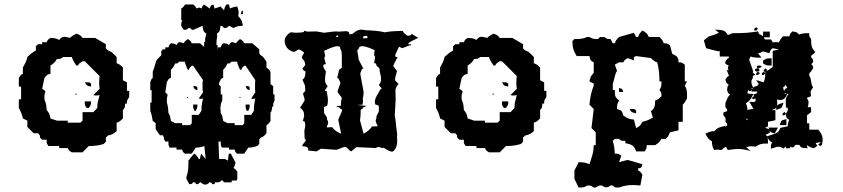

<svg xmlns="http://www.w3.org/2000/svg" viewBox="-20 -679 3760 856"><path d="M358 -312C367 -296 367 -297 386 -293C386 -311 388 -306 376 -312ZM316 -261C312 -257 321 -257 322 -258C326 -262 317 -262 316 -261ZM358 -227C358 -210 357 -212 366 -198H376C385 -212 386 -210 386 -227ZM216 -170 224 -160ZM262 -425H300C305 -409 311 -401 320 -387H328C334 -398 333 -396 348 -406H358L424 -340C423 -330 422 -320 422 -311C422 -302 423 -292 424 -283L396 -255C408 -252 411 -253 424 -255C420 -236 414 -223 414 -206V-198L396 -179H348V-141L338 -132H282V-141H234L205 -151C201 -170 200 -174 188 -189C187 -208 186 -217 178 -236V-255C180 -263 182 -267 182 -270C182 -275 178 -276 168 -283L178 -331C190 -345 188 -346 205 -350V-387C219 -396 225 -401 234 -416C251 -416 248 -416 262 -425ZM320 -529C308 -522 301 -519 292 -510C281 -513 272 -515 266 -515C258 -515 253 -512 244 -501C228 -509 223 -509 205 -510C190 -500 194 -502 188 -491H168V-482H150L140 -473V-454C124 -445 116 -438 102 -425C98 -405 91 -395 82 -378V-350C71 -344 73 -346 64 -331V-293H74V-236H64V-198C73 -181 78 -170 82 -151L102 -141V-113L130 -85H150L158 -75V-66L168 -56H188C188 -39 187 -42 196 -28H244V-19H282C288 -8 285 -9 300 0H348L376 -28C400 -28 419 -30 442 -37L452 -47V-66L462 -75C481 -79 485 -82 500 -94V-132C513 -136 517 -140 528 -151V-189C537 -198 537 -201 538 -217H546C546 -234 547 -232 556 -246V-274H546V-312L528 -321V-378C517 -389 513 -393 500 -397V-425L490 -435C479 -446 475 -450 462 -454L452 -463V-482L404 -510H348C338 -523 336 -523 320 -529Z M1075 -295C1081 -280 1081 -281 1093 -277V-286C1093 -292 1093 -291 1087 -295ZM1053 -245C1053 -246 1051 -246 1050 -246H1048C1048 -245 1047 -244 1047 -244C1047 -243 1049 -242 1050 -242C1051 -242 1053 -243 1053 -245ZM1075 -213V-204C1075 -197 1076 -195 1080 -185H1087C1093 -199 1093 -197 1093 -213ZM1012 -404H1037C1040 -389 1044 -382 1050 -368H1056C1060 -379 1059 -376 1069 -386H1075L1118 -322C1117 -312 1117 -303 1117 -294C1117 -285 1117 -276 1118 -267L1100 -240C1104 -239 1106 -238 1108 -238C1111 -238 1114 -239 1118 -240C1115 -222 1112 -209 1112 -193V-185L1100 -167H1069V-130L1062 -121H1026V-130H994L975 -140C972 -158 972 -162 964 -176C964 -187 963 -195 962 -203H964C964 -219 965 -217 971 -231V-258H964V-295L956 -301L958 -313C966 -327 964 -328 975 -332V-368C984 -377 988 -382 994 -396H999C1005 -396 1005 -397 1012 -404ZM841 -295C847 -280 848 -281 860 -277V-285C860 -293 859 -290 853 -295ZM819 -245C819 -246 817 -246 816 -246H814C814 -245 813 -244 813 -244C813 -243 815 -242 816 -242C818 -242 819 -243 819 -245ZM841 -213C841 -197 841 -199 847 -185H853C859 -199 860 -197 860 -213ZM883 -313V-277H884C884 -274 885 -270 885 -267L866 -240C870 -239 873 -238 875 -238C878 -238 881 -239 885 -240C882 -222 878 -209 878 -193V-185L866 -167H835V-130L828 -121H792V-130H761L742 -140C739 -158 739 -162 731 -176C730 -194 729 -204 724 -222V-240C725 -248 727 -252 727 -255C727 -260 724 -260 717 -267L724 -313C732 -327 731 -328 742 -332V-368C751 -377 755 -382 761 -396H766C772 -396 772 -397 779 -404H804C807 -389 811 -382 817 -368H822C826 -379 825 -376 835 -386H841L885 -322ZM661 -359V-332C654 -326 656 -327 650 -313V-277H656V-222H650V-185C656 -169 658 -158 661 -140L674 -130V-103L693 -76H706L711 -66V-58L717 -48H731V-39C731 -32 732 -31 736 -21H767V-12H792C796 -1 794 -3 804 6H835L853 -21C867 -21 878 -23 891 -28L897 30L877 6L873 20C873 23 872 27 871 30H867C862 22 853 7 845 6L820 37V46C820 71 819 88 811 110V118L824 142C833 142 835 142 841 134H850L854 142C863 142 865 142 871 134H876C880 140 888 144 895 144C902 144 909 140 914 134C922 134 921 134 927 142H936L939 134H948C955 134 961 133 966 126H974L978 134H1013V126H1035L1038 118V86C1032 78 1028 74 1021 70C1026 61 1028 57 1030 46L1009 6H1000L996 37L983 30H957L954 -48H964V-39C964 -32 965 -31 969 -21H1001V-12H1026C1030 -1 1027 -3 1037 6H1069L1087 -21C1103 -21 1115 -23 1130 -30L1136 -39V-58L1143 -66C1155 -70 1158 -73 1168 -85V-121C1176 -125 1179 -129 1186 -140V-176C1192 -185 1192 -188 1193 -203H1198C1198 -219 1198 -217 1204 -231V-258H1198V-295L1186 -304V-359C1179 -370 1176 -373 1168 -377V-404L1161 -414C1154 -425 1151 -428 1143 -432L1136 -441V-459L1105 -486H1069C1062 -499 1060 -499 1050 -505C1042 -498 1038 -495 1032 -486C1025 -489 1019 -491 1015 -491C1010 -491 1007 -489 1001 -478C991 -486 987 -485 975 -486C965 -476 968 -479 964 -468H951V-459H950V-478H945C945 -507 948 -508 948 -516C948 -519 948 -523 947 -529C959 -537 961 -541 963 -564C973 -564 971 -562 979 -554C990 -554 994 -556 1001 -564L1021 -554C1035 -562 1047 -564 1063 -564C1059 -588 1055 -594 1042 -607C1043 -614 1044 -618 1044 -623C1044 -631 1042 -636 1038 -650C1026 -649 1016 -646 1005 -641L1001 -659H989C983 -649 981 -645 979 -633L963 -650L937 -641L931 -659C920 -655 920 -656 915 -641L889 -659C881 -650 882 -651 879 -641C874 -644 870 -645 868 -645C865 -645 863 -644 857 -641C852 -649 849 -653 842 -659H805C799 -649 795 -645 788 -641V-589H793C788 -576 788 -580 788 -564L799 -546C810 -546 813 -546 820 -554C830 -554 828 -554 836 -546H842L883 -564C885 -541 888 -537 900 -529L894 -503L895 -492H890V-470L872 -486H835C828 -499 827 -499 817 -505C809 -498 804 -495 798 -486C791 -489 785 -491 781 -491C776 -491 773 -489 767 -478C757 -486 754 -485 742 -486C732 -476 735 -479 731 -468H717V-459H706L699 -451V-432C666 -402 681 -411 661 -359ZM1059 -633 1053 -616H1063V-626C1063 -631 1063 -629 1059 -633Z M1596 -198 1614 -207 1571 -211 1592 -212C1596 -212 1597 -213 1597 -216C1597 -222 1600 -230 1597 -238C1599 -246 1601 -255 1601 -264V-270L1586 -351C1592 -364 1591 -373 1600 -373L1579 -413C1578 -432 1573 -445 1573 -453C1573 -457 1575 -459 1579 -459C1579 -470 1586 -473 1595 -473C1613 -473 1642 -459 1650 -456L1648 -433C1652 -428 1652 -425 1652 -423L1648 -397C1654 -397 1658 -398 1658 -388C1658 -384 1677 -375 1672 -366C1676 -347 1679 -336 1679 -327C1679 -314 1675 -308 1669 -300C1676 -291 1684 -284 1680 -282C1658 -272 1677 -279 1677 -279H1674C1675 -273 1651 -247 1651 -224C1651 -221 1652 -218 1653 -215C1647 -214 1669 -210 1669 -206V-184C1669 -176 1658 -167 1658 -155V-151C1656 -148 1655 -144 1655 -141C1655 -131 1664 -121 1663 -116L1638 -115C1626 -95 1601 -83 1601 -83L1585 -142C1585 -146 1588 -158 1588 -182V-190C1596 -193 1599 -195 1596 -198ZM1438 -146C1441 -160 1425 -168 1425 -177L1424 -200C1424 -204 1445 -209 1439 -210C1441 -216 1442 -224 1442 -231C1442 -250 1436 -268 1437 -273L1434 -272C1433 -272 1455 -266 1430 -274C1426 -276 1434 -284 1441 -294C1432 -304 1429 -312 1429 -325C1429 -334 1431 -345 1433 -360C1427 -370 1421 -379 1421 -385C1421 -390 1425 -393 1433 -393L1426 -418C1426 -420 1426 -424 1430 -429L1425 -452C1437 -458 1468 -473 1485 -473C1493 -473 1499 -469 1497 -459C1503 -459 1504 -441 1504 -420V-378C1504 -374 1492 -370 1492 -368L1483 -331H1486C1490 -330 1496 -314 1498 -310L1485 -272C1485 -263 1500 -253 1504 -241C1500 -229 1500 -220 1500 -214V-208L1478 -205L1497 -198L1496 -197C1496 -196 1497 -193 1506 -190C1504 -178 1488 -148 1488 -145L1501 -83C1501 -83 1474 -92 1461 -112L1437 -111C1436 -116 1443 -124 1443 -133C1443 -137 1441 -142 1438 -146ZM1618 -509 1599 -508C1599 -515 1598 -517 1607 -519C1618 -519 1618 -520 1618 -509ZM1488 -514H1478V-515L1482 -521C1487 -521 1488 -519 1488 -514ZM1751 -50C1751 -57 1750 -64 1750 -70C1750 -73 1750 -77 1751 -79C1748 -95 1743 -156 1740 -165L1744 -234L1743 -276C1743 -287 1750 -297 1757 -304L1741 -322C1741 -329 1745 -347 1750 -362L1733 -385C1734 -389 1742 -405 1753 -425C1744 -425 1742 -424 1742 -434L1759 -471L1773 -464L1807 -477H1811C1814 -477 1814 -481 1812 -481L1800 -482C1800 -487 1804 -492 1845 -510L1814 -529C1817 -523 1809 -521 1798 -519C1768 -538 1783 -541 1771 -541H1765L1740 -540C1729 -540 1712 -538 1695 -535C1675 -540 1649 -543 1615 -544H1614C1607 -544 1600 -547 1591 -547C1582 -547 1569 -544 1553 -529L1538 -525C1538 -537 1531 -540 1521 -540C1512 -540 1502 -538 1491 -538C1487 -538 1484 -538 1480 -539C1463 -538 1469 -539 1425 -533L1390 -539L1350 -538L1336 -542C1336 -536 1337 -534 1300 -533L1275 -535C1260 -525 1250 -513 1249 -498C1250 -467 1269 -454 1287 -448H1293L1312 -459C1324 -454 1334 -448 1336 -443C1329 -432 1326 -427 1326 -423C1326 -413 1340 -414 1341 -389L1328 -373C1330 -370 1334 -362 1342 -361C1341 -323 1328 -325 1328 -325L1340 -297L1341 -274L1331 -262L1332 -257L1337 -241L1338 -231L1318 -199C1325 -193 1335 -184 1335 -173L1336 -161L1330 -139C1338 -139 1340 -139 1341 -119L1337 -96L1338 -62C1341 -59 1343 -56 1343 -54C1343 -46 1330 -41 1327 -27C1338 -26 1356 -28 1354 -8L1391 -4L1411 -16L1480 -11L1515 -24H1516C1531 -24 1531 -10 1546 -4L1569 -23L1656 -19C1656 -20 1659 -22 1668 -24L1687 -18L1690 -21C1690 -21 1714 -3 1728 -3C1737 -3 1751 -22 1751 -50Z M2218 -312C2227 -296 2227 -297 2246 -293C2246 -311 2248 -306 2236 -312ZM2176 -261C2172 -257 2181 -257 2182 -258C2186 -262 2177 -262 2176 -261ZM2218 -227C2218 -210 2217 -212 2226 -198H2236C2245 -212 2246 -210 2246 -227ZM2076 -170 2084 -160ZM2122 -425H2160C2165 -409 2171 -401 2180 -387H2188C2194 -398 2193 -396 2208 -406H2218L2284 -340C2283 -330 2282 -320 2282 -311C2282 -302 2283 -292 2284 -283L2256 -255C2268 -252 2271 -253 2284 -255C2280 -236 2274 -223 2274 -206V-198L2256 -179H2208V-141L2198 -132H2142V-141H2094L2065 -151C2061 -170 2060 -174 2048 -189C2047 -208 2046 -217 2038 -236V-255C2040 -263 2042 -267 2042 -270C2042 -275 2038 -276 2028 -283L2038 -331C2050 -345 2048 -346 2065 -350V-387C2079 -396 2085 -401 2094 -416C2111 -416 2108 -416 2122 -425ZM2180 -529C2168 -522 2161 -519 2152 -510C2141 -513 2132 -515 2126 -515C2118 -515 2113 -512 2104 -501C2088 -509 2083 -509 2065 -510C2050 -500 2054 -502 2048 -491H2028V-482H2010L2000 -473V-454C1984 -445 1976 -438 1962 -425C1958 -405 1951 -395 1942 -378V-350C1931 -344 1933 -346 1924 -331V-293H1934V-236H1924V-198C1933 -181 1938 -170 1942 -151L1962 -141V-113L1990 -85H2010L2018 -75V-66L2028 -56H2048C2048 -39 2047 -42 2056 -28H2104V-19H2142C2148 -8 2145 -9 2160 0H2208L2236 -28C2260 -28 2279 -30 2302 -37L2312 -47V-66L2322 -75C2341 -79 2345 -82 2360 -94V-132C2373 -136 2377 -140 2388 -151V-189C2397 -198 2397 -201 2398 -217H2406C2406 -234 2407 -232 2416 -246V-274H2406V-312L2388 -321V-378C2377 -389 2373 -393 2360 -397V-425L2350 -435C2339 -446 2335 -450 2322 -454L2312 -463V-482L2264 -510H2208C2198 -523 2196 -523 2180 -529Z M2740 -335 2750 -325ZM2740 -287V-269H2759C2754 -284 2755 -282 2740 -287ZM2787 -193C2796 -177 2797 -178 2816 -174C2816 -192 2818 -187 2806 -193ZM2806 -410C2806 -428 2804 -423 2816 -429L2882 -420C2893 -409 2897 -405 2910 -401C2918 -372 2920 -346 2920 -316H2929C2929 -297 2929 -291 2920 -278C2929 -264 2929 -267 2929 -250C2918 -239 2914 -235 2901 -231C2900 -206 2900 -198 2882 -183L2891 -155C2874 -145 2863 -140 2844 -136C2835 -119 2833 -117 2816 -108L2806 -146C2783 -148 2778 -151 2759 -164C2752 -186 2753 -186 2731 -193C2731 -211 2731 -215 2740 -231C2721 -246 2721 -253 2721 -278H2712V-306C2720 -325 2720 -348 2731 -363L2721 -391L2740 -401H2759C2765 -412 2763 -410 2778 -420ZM2844 -543C2833 -532 2829 -527 2825 -514H2816L2806 -533L2740 -514C2729 -503 2725 -499 2721 -486H2712L2702 -505C2685 -505 2688 -505 2674 -514H2655L2646 -505C2627 -505 2624 -505 2608 -514H2598C2578 -505 2563 -505 2541 -505L2532 -496C2532 -468 2537 -452 2551 -429H2608C2612 -410 2611 -410 2627 -401V-354C2614 -341 2612 -335 2608 -316L2627 -306V-297C2616 -271 2610 -240 2608 -212L2627 -193L2617 -108L2636 -89V-32H2627C2627 1 2617 25 2608 53C2589 45 2579 45 2560 44L2541 81V119L2560 157C2579 157 2585 157 2598 148C2615 148 2613 148 2627 157H2636C2650 148 2647 148 2664 148C2672 154 2677 156 2683 156C2689 156 2694 154 2702 148H2712C2720 157 2723 157 2734 157H2740C2760 149 2781 146 2802 146C2813 146 2824 147 2835 148L2844 100C2834 85 2836 87 2825 81V72C2841 68 2840 69 2844 53L2778 34L2740 44L2750 15C2736 6 2738 6 2721 6C2720 -15 2718 -31 2712 -51L2721 -60H2740C2748 -51 2751 -51 2762 -51H2768V-41C2796 -35 2807 -31 2816 -4H2854C2863 -18 2863 -15 2863 -32H2901C2915 -41 2920 -45 2929 -60H2948L2958 -70L2967 -89L3005 -98V-136H3024V-212C3033 -221 3036 -228 3043 -240V-258C3043 -273 3041 -285 3033 -297L3043 -316H3033V-391C3019 -400 3022 -401 3005 -401C3005 -418 3005 -415 2996 -429L2977 -439L2967 -477C2953 -486 2956 -486 2939 -486C2935 -499 2931 -503 2920 -514H2873C2864 -531 2861 -534 2844 -543Z M3445 -236V-207C3449 -213 3448 -214 3473 -221L3470 -211C3464 -195 3463 -196 3438 -189L3443 -200C3434 -193 3427 -190 3420 -188H3437V-143L3404 -136V-116C3395 -111 3393 -110 3391 -109C3396 -108 3401 -106 3410 -102L3406 -110H3448L3434 -84C3416 -89 3416 -89 3412 -96V-87C3398 -80 3398 -80 3394 -79C3396 -77 3398 -73 3399 -71C3437 -85 3450 -82 3459 -109L3492 -116C3492 -127 3494 -135 3499 -145C3492 -148 3484 -155 3484 -165C3484 -169 3485 -177 3492 -185V-199H3484V-205C3484 -211 3483 -217 3483 -223C3483 -231 3482 -245 3496 -260L3490 -261C3483 -243 3476 -233 3456 -233C3454 -233 3447 -236 3445 -236ZM3382 -517V-538H3412V-513H3387V-507L3391 -503H3418L3425 -490C3430 -491 3434 -491 3438 -491C3442 -491 3446 -491 3452 -490C3457 -500 3461 -505 3470 -517H3500C3500 -526 3501 -525 3512 -539C3530 -536 3534 -536 3542 -525C3556 -530 3565 -531 3582 -531H3588V-526C3588 -514 3588 -516 3596 -506V-504C3596 -470 3601 -463 3615 -446L3596 -430C3596 -421 3596 -425 3605 -413V-402L3597 -393L3605 -384V-374C3599 -366 3596 -359 3588 -352V-341C3600 -326 3592 -309 3605 -289C3593 -273 3594 -271 3594 -267C3594 -264 3595 -260 3596 -250L3578 -243V-240C3583 -234 3585 -228 3585 -222C3585 -216 3583 -207 3581 -201H3596V-179L3578 -165V-129H3588V-101H3628C3643 -84 3648 -71 3648 -48L3646 -47V-38C3645 -35 3643 -29 3637 -29H3635L3628 -34L3640 -46L3616 -41L3624 -29L3609 -18C3595 -21 3588 -25 3576 -32L3581 -18C3554 -20 3551 -19 3544 -33H3526C3520 -22 3514 -18 3503 -26V-18H3484V-26L3473 -17C3467 -20 3460 -25 3451 -25C3444 -25 3441 -23 3417 -16V-24C3417 -36 3418 -37 3423 -43C3410 -51 3407 -56 3402 -66C3403 -61 3404 -54 3404 -45V-39H3398C3376 -39 3369 -38 3348 -25C3342 -26 3336 -27 3328 -27C3322 -27 3316 -26 3307 -22L3327 -6L3305 -11C3293 -14 3281 -15 3272 -15C3259 -15 3246 -13 3225 -10L3217 -24C3210 -22 3205 -18 3196 -10C3184 -11 3183 -12 3179 -12C3174 -12 3169 -11 3164 -10C3157 -23 3154 -31 3154 -49C3139 -58 3134 -65 3125 -83C3146 -93 3150 -94 3165 -94C3176 -106 3179 -109 3201 -115L3215 -118L3211 -113L3222 -120C3222 -129 3223 -125 3214 -137C3215 -142 3215 -144 3215 -148C3215 -154 3211 -158 3205 -165V-177L3222 -184C3222 -192 3221 -192 3214 -201V-219C3221 -235 3222 -245 3235 -258C3228 -260 3227 -264 3222 -274V-275C3222 -288 3222 -291 3229 -302C3217 -309 3218 -310 3214 -325C3222 -336 3222 -337 3230 -341L3220 -366H3228C3227 -370 3225 -373 3225 -376C3225 -380 3227 -383 3229 -387L3214 -394V-405C3221 -415 3222 -417 3230 -421L3227 -430V-427H3189V-432C3189 -439 3187 -444 3191 -449C3169 -452 3149 -459 3128 -464L3118 -499L3139 -516C3154 -521 3171 -525 3185 -533L3168 -547L3185 -546C3209 -544 3215 -540 3224 -524C3233 -524 3232 -525 3244 -531H3246C3297 -531 3322 -533 3359 -539C3369 -516 3364 -533 3382 -517ZM3314 -124C3313 -125 3313 -126 3312 -126V-124ZM3486 -148V-121H3456C3464 -143 3460 -141 3486 -148ZM3314 -147 3313 -149 3310 -150 3306 -147C3308 -145 3309 -145 3309 -145C3313 -146 3313 -146 3314 -147ZM3469 -165V-172L3477 -180L3485 -172L3477 -165ZM3339 -258C3356 -263 3355 -262 3356 -271H3330L3333 -278L3327 -273H3319V-279C3315 -276 3314 -271 3312 -264C3316 -261 3315 -261 3339 -260C3328 -237 3323 -230 3305 -218C3310 -209 3312 -201 3312 -192V-189L3339 -194L3321 -225H3330C3332 -225 3337 -224 3338 -224C3349 -224 3351 -229 3347 -241L3342 -237L3334 -238V-245L3342 -251ZM3351 -345 3352 -353 3360 -360 3368 -352 3359 -345ZM3414 -419H3420V-387H3414C3396 -387 3397 -388 3382 -396V-409C3397 -417 3396 -419 3414 -419ZM3377 -381 3360 -373C3356 -376 3354 -378 3354 -381C3354 -385 3358 -387 3364 -387C3369 -387 3370 -387 3377 -381ZM3366 -366C3366 -363 3363 -360 3355 -360C3348 -360 3346 -364 3346 -367C3346 -370 3348 -374 3356 -374C3363 -374 3366 -369 3366 -366ZM3343 -543V-551L3351 -558L3359 -551L3352 -543ZM3479 -260 3487 -262 3478 -265ZM3490 -287C3488 -292 3486 -296 3482 -301C3480 -295 3477 -293 3471 -289L3476 -272C3478 -279 3479 -284 3490 -287ZM3410 -442 3381 -450C3373 -445 3372 -443 3361 -443C3361 -437 3362 -439 3375 -422H3364C3347 -422 3339 -423 3326 -427L3320 -413L3338 -361C3330 -355 3347 -349 3347 -346C3347 -343 3329 -341 3338 -335C3334 -328 3330 -321 3330 -314C3330 -305 3334 -296 3338 -288C3343 -294 3352 -295 3358 -297V-302L3364 -304C3363 -305 3361 -307 3359 -310L3351 -322L3385 -312C3390 -325 3392 -337 3392 -351L3385 -345H3377V-353L3385 -359L3392 -353V-359L3385 -360V-367L3394 -374L3401 -366L3393 -360C3407 -365 3412 -372 3425 -380V-452L3454 -459L3424 -464C3413 -454 3414 -452 3410 -442ZM3329 -285 3334 -281C3335 -285 3335 -286 3336 -287Z"/></svg>

Font: GNUTypewriter
Style: Standard
Weight: 400
Version: Version 001.000